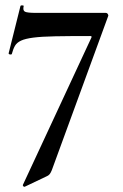

<svg xmlns="http://www.w3.org/2000/svg" viewBox="-20 -435 469 730"><path d="M177 212Q173 222 168.5 227.5Q164 233 156 236L74 275Q71 276 68.5 273Q66 270 67 268L327 -291Q331 -298 323 -298Q242 -298 190 -297Q138 -296 107 -292Q76 -288 60 -280.5Q44 -273 37 -261Q30 -249 25 -230Q24 -227 18 -228Q12 -229 13 -233L58 -413Q60 -415 65.5 -414.5Q71 -414 70 -412Q66 -395 75 -390.5Q84 -386 117 -386Q132 -386 163 -386Q194 -386 233 -386Q272 -386 311.5 -386Q351 -386 382 -386Q387 -386 390 -381.5Q393 -377 391 -373Z"/></svg>

Font: Cormorant Garamond Light
Style: Bold
Weight: 700
Version: Version 4.001